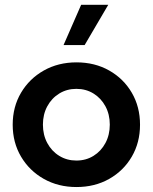

<svg xmlns="http://www.w3.org/2000/svg" viewBox="-20 -752 622 782"><path d="M291.5 9.8Q217.3 9.8 158.4 -23.4Q99.6 -56.6 65.7 -114Q31.7 -171.4 31.7 -244.1Q31.7 -316.9 65.7 -374.3Q99.6 -431.6 158.4 -464.8Q217.3 -498 291.5 -498Q366.2 -498 424.8 -464.8Q483.4 -431.6 516.8 -374.3Q550.3 -316.9 550.3 -244.1Q550.3 -171.4 516.8 -114Q483.4 -56.6 424.8 -23.4Q366.2 9.8 291.5 9.8ZM291 -98.1Q330.1 -98.1 360.8 -117.2Q391.6 -136.2 409.4 -169.4Q427.2 -202.6 427.2 -244.6Q427.2 -286.1 409.4 -319.1Q391.6 -352.1 360.8 -371.1Q330.1 -390.1 291 -390.1Q252.4 -390.1 221.4 -371.1Q190.4 -352.1 172.6 -319.1Q154.8 -286.1 154.8 -244.6Q154.8 -202.6 172.6 -169.4Q190.4 -136.2 221.4 -117.2Q252.4 -98.1 291 -98.1ZM324.7 -568.4H238.8L310.5 -732.4H420.9Z"/></svg>

Font: Kumbh Sans SemiBold
Style: Regular
Weight: 600
Version: Version 1.005